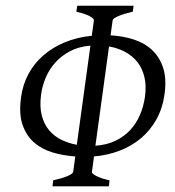

<svg xmlns="http://www.w3.org/2000/svg" viewBox="-20 -655 614 675"><path d="M124.5 -322.8Q118.7 -279.8 127 -248.5Q135.3 -217.3 153.3 -196.3Q171.4 -175.3 196.8 -163.1Q222.2 -150.9 250 -146L297.9 -494.6Q256.8 -491.2 226.3 -475.1Q195.8 -459 174.6 -435.3Q153.3 -411.6 140.9 -382.3Q128.4 -353 124.5 -322.8ZM489.7 -315.4Q495.1 -354.5 487.5 -385Q480 -415.5 462.6 -437.3Q445.3 -459 419.7 -472.7Q394 -486.3 363.3 -491.7L315.4 -142.6Q355 -145.5 385.5 -159.9Q416 -174.3 437.5 -197.5Q459 -220.7 471.9 -250.7Q484.9 -280.8 489.7 -315.4ZM164.6 0 167 -21Q197.8 -27.8 217 -35.9Q236.3 -43.9 237.3 -50.8L244.6 -105Q202.6 -107.9 164.8 -119.1Q127 -130.4 99.6 -154.3Q72.3 -178.2 59.1 -217Q45.9 -255.9 54.2 -314Q60.1 -357.9 80.1 -395Q100.1 -432.1 132.3 -460.2Q164.6 -488.3 207.5 -506.1Q250.5 -523.9 302.7 -529.3L310.1 -583.5Q311 -589.4 295.2 -598.1Q279.3 -606.9 248.5 -613.8L251.5 -634.8H449.7L446.8 -613.8Q416 -606.9 396.5 -598.6Q377 -590.3 376 -583.5L368.7 -530.8Q412.6 -528.3 450.4 -516.1Q488.3 -503.9 514.6 -479.2Q541 -454.6 553.5 -416.7Q565.9 -378.9 558.6 -324.7Q551.8 -274.4 529.8 -235.1Q507.8 -195.8 474.6 -168.2Q441.4 -140.6 399.4 -124.8Q357.4 -108.9 310.5 -105L303.2 -50.8Q302.2 -44.9 318.4 -36.4Q334.5 -27.8 365.2 -21L362.8 0Z"/></svg>

Font: Gentium Plus
Style: Italic
Weight: 400
Italic angle: -8°
Designer: J. Victor Gaultney, Annie Olsen, Iska Routamaa
Foundry: SIL International
Version: Version 1.510